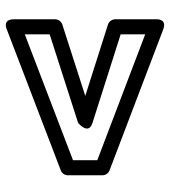

<svg xmlns="http://www.w3.org/2000/svg" viewBox="16 -621 565 637"><g transform="rotate(90 298.5 -302.5)"><path d="M387.9 -326.8 94 -420.3V-501.7L511.5 -342.8V-262.2L94 -102.3V-184.8L387.9 -279.2C387.9 -279.2 429.8 -313.5 387.9 -326.8ZM298.2 -302.9 61.4 -226.8C52 -223.8 44 -214.1 44 -203V-66C44 -26.1 77.9 -42.7 77.9 -42.7L545.4 -221.7C554.7 -225.2 561.5 -234.6 561.5 -245V-360C561.5 -370 555.1 -379.7 545.4 -383.4L77.9 -561.4C40.7 -575.5 44 -538 44 -538V-402C44 -392.1 50.8 -381.5 61.4 -378.2Z"/></g></svg>

Font: Asimov
Style: WidOu
Weight: 500
Designer: Google
Version: Version 2.000980; 2014